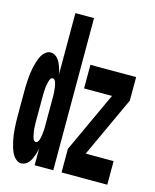

<svg xmlns="http://www.w3.org/2000/svg" viewBox="-112 -812 724 896"><g transform="rotate(15 250.0 -363.5)"><path d="M77 8Q63 8 51 -2.5Q39 -13 32.5 -26Q26 -39 21.5 -53.5Q17 -68 14 -82Q11 -96 9 -111Q7 -126 6 -141Q5 -156 4.5 -170.5Q4 -185 4 -200V-320Q4 -335 4.5 -349.5Q5 -364 6 -379Q7 -394 9 -409Q11 -424 14 -438Q17 -452 21.5 -466.5Q26 -481 32.5 -494Q39 -507 51 -517.5Q63 -528 77 -528Q86 -528 95.5 -523Q105 -518 111.5 -510.5Q118 -503 122.5 -493.5Q127 -484 130.5 -474.5Q134 -465 136.5 -455.5Q139 -446 140 -436V-735H230V0H140V-84Q139 -74 136.5 -64.5Q134 -55 130.5 -45.5Q127 -36 122.5 -26.5Q118 -17 111.5 -9.5Q105 -2 95.5 3Q86 8 77 8ZM117 -106Q122 -106 125.5 -110Q129 -114 131 -119Q133 -124 134 -129Q135 -134 136 -139Q137 -144 137.5 -149Q138 -154 138.5 -159Q139 -164 139.5 -169Q140 -174 140 -179.5Q140 -185 140 -190Q140 -195 140 -200V-320Q140 -325 140 -330Q140 -335 140 -340.5Q140 -346 139.5 -351Q139 -356 138.5 -361Q138 -366 137.5 -371Q137 -376 136 -381Q135 -386 134 -391Q133 -396 131 -401Q129 -406 125.5 -410Q122 -414 117 -414Q112 -414 108.5 -410Q105 -406 103 -401Q101 -396 100 -391Q99 -386 98 -381Q97 -376 96 -371Q95 -366 94.5 -361Q94 -356 94 -351Q94 -346 93.5 -340.5Q93 -335 93 -330Q93 -325 93 -320V-200Q93 -195 93 -190Q93 -185 93.5 -179.5Q94 -174 94 -169Q94 -164 94.5 -159Q95 -154 96 -149Q97 -144 98 -139Q99 -134 100 -129Q101 -124 103 -119Q105 -114 108.5 -110Q112 -106 117 -106ZM270 0V-114L405 -406H270V-520H491V-406L356 -114H491V0Z"/></g></svg>

Font: Iosevka Heavy
Style: Regular
Weight: 900
Monospace: yes
Designer: Belleve Invis
Foundry: Belleve Invis
Version: Version 32.5.0; ttfautohint (v1.8.4)